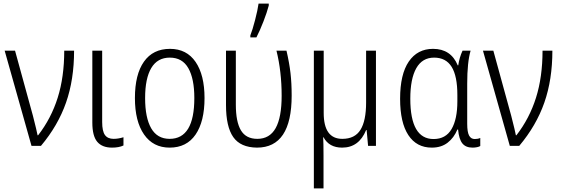

<svg xmlns="http://www.w3.org/2000/svg" viewBox="-20 -815 3138 1073"><path d="M64 -532 164 -168Q186 -82 190 -59H193Q266 -153 302.5 -269Q339 -385 339 -532H394Q394 -370 349 -241.5Q304 -113 209 0H156L6 -532Z M551 -133Q551 -82 566.5 -60.5Q582 -39 615 -39Q641 -39 670 -48V-2Q645 10 606 10Q551 10 523.5 -22.5Q496 -55 496 -130V-532H551Z M928 10Q836 10 785 -63.5Q734 -137 734 -267Q734 -399 784.5 -470.5Q835 -542 930 -542Q1023 -542 1073 -469Q1123 -396 1123 -267Q1123 -136 1073 -63Q1023 10 928 10ZM928 -39Q1066 -39 1066 -267Q1066 -375 1032.5 -434Q999 -493 929 -493Q860 -493 825.5 -435Q791 -377 791 -267Q791 -157 825 -98Q859 -39 928 -39Z M1243 -228V-532H1298V-230Q1298 -134 1326.5 -86.5Q1355 -39 1418 -39Q1487 -39 1520.5 -99Q1554 -159 1554 -280Q1554 -415 1525 -532H1581Q1597 -463 1603.5 -406.5Q1610 -350 1610 -281Q1610 10 1416 10Q1324 9 1283.5 -49Q1243 -107 1243 -228ZM1379 -617Q1391 -647 1405.5 -703Q1420 -759 1425 -795H1482V-784Q1472 -746 1452.5 -695.5Q1433 -645 1413 -606H1379Z M2081 0H2037L2029 -88H2026Q1986 10 1892 10Q1819 10 1788 -48H1786Q1788 -16 1788 54V238H1734V-532H1789V-184Q1789 -39 1893 -39Q1963 -39 1994.5 -89.5Q2026 -140 2026 -242V-532H2081Z M2216 -263Q2216 -400 2264.5 -471Q2313 -542 2400 -542Q2500 -542 2538 -450H2541Q2547 -493 2565 -532H2610Q2591 -467 2591 -348V-123Q2591 -77 2601.5 -57.5Q2612 -38 2633 -38Q2651 -38 2664 -44V1Q2658 5 2646 7.5Q2634 10 2621 10Q2583 10 2564 -13.5Q2545 -37 2540 -91H2536Q2517 -45 2481.5 -17.5Q2446 10 2393 10Q2308 10 2262 -60Q2216 -130 2216 -263ZM2536 -249V-284Q2536 -390 2504 -441.5Q2472 -493 2406 -493Q2340 -493 2306.5 -434Q2273 -375 2273 -263Q2273 -38 2403 -38Q2471 -38 2503.5 -93.5Q2536 -149 2536 -249Z M2737 -532 2837 -168Q2859 -82 2863 -59H2866Q2939 -153 2975.5 -269Q3012 -385 3012 -532H3067Q3067 -370 3022 -241.5Q2977 -113 2882 0H2829L2679 -532Z"/></svg>

Font: Noto Sans Display Light Narrow
Style: Regular
Weight: 300
Width: 4
Designer: Monotype Design team
Foundry: Monotype Imaging Inc.
Version: Version 1.000